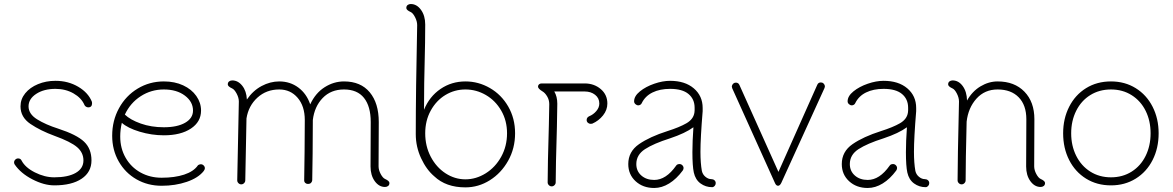

<svg xmlns="http://www.w3.org/2000/svg" viewBox="-20 -915 5833 955"><path d="M53 -97Q50 -102 50 -107Q50 -115 56 -121Q62 -127 70 -127Q82 -127 87 -117Q105 -82 153.5 -57.5Q202 -33 250 -33Q318 -33 356.5 -55Q395 -77 395 -117Q395 -156 363.5 -183Q332 -210 252 -239Q181 -265 131.5 -298.5Q82 -332 82 -386Q82 -422 105.5 -451Q129 -480 169 -496.5Q209 -513 256 -513Q319 -513 369 -483.5Q419 -454 437 -409Q438 -407 438 -402Q438 -381 419 -381Q413 -381 407.5 -384.5Q402 -388 400 -393Q385 -428 345.5 -450.5Q306 -473 256 -473Q198 -473 160 -448Q122 -423 122 -386Q122 -348 164.5 -321.5Q207 -295 270 -275Q362 -245 398.5 -210Q435 -175 435 -117Q435 -59 386 -26Q337 7 250 7Q199 7 141 -23Q83 -53 53 -97Z M999 -78Q999 -72 993 -64Q966 -30 909 -10.5Q852 9 784 9Q715 9 659 -23Q603 -55 570.5 -112Q538 -169 538 -240Q538 -315 572 -377Q606 -439 665 -474.5Q724 -510 795 -510Q849 -510 891 -490.5Q933 -471 956.5 -437.5Q980 -404 980 -365Q980 -309 929.5 -275.5Q879 -242 795 -242Q734 -242 674.5 -260Q615 -278 586 -304Q578 -270 578 -236Q578 -177 605 -130Q632 -83 679 -57Q726 -31 784 -31Q849 -31 896 -46.5Q943 -62 964 -92Q965 -94 970 -96Q975 -98 979 -98Q987 -98 993 -92Q999 -86 999 -78ZM601 -345Q628 -319 680 -300.5Q732 -282 795 -282Q862 -282 901 -304.5Q940 -327 940 -365Q940 -409 899.5 -439.5Q859 -470 795 -470Q732 -470 680 -436.5Q628 -403 601 -345Z M1917 -5Q1917 5 1910.5 10Q1904 15 1895 15Q1865 15 1844 -14Q1823 -43 1823 -87L1824 -308Q1824 -386 1790.5 -428Q1757 -470 1691 -470Q1626 -470 1585 -427.5Q1544 -385 1536 -318Q1536 -262 1535 -150.5Q1534 -39 1533 -18Q1532 -10 1526.5 -5Q1521 0 1512 0Q1504 0 1498.5 -5Q1493 -10 1493 -18Q1494 -53 1495 -161Q1496 -269 1496 -318Q1496 -387 1460.5 -428.5Q1425 -470 1369 -470Q1305 -470 1260.5 -429.5Q1216 -389 1206 -326L1200 -18Q1200 -10 1194 -4Q1188 2 1180 2Q1172 2 1166 -4Q1160 -10 1160 -18L1168 -410Q1168 -429 1157 -449.5Q1146 -470 1135 -475Q1113 -485 1113 -495Q1113 -505 1119.5 -510Q1126 -515 1135 -515Q1164 -515 1185 -488.5Q1206 -462 1208 -420Q1238 -464 1281 -487Q1324 -510 1369 -510Q1423 -510 1464 -479.5Q1505 -449 1523 -396Q1549 -452 1594.5 -481Q1640 -510 1691 -510Q1774 -510 1819 -456Q1864 -402 1864 -308L1863 -88Q1863 -69 1873.5 -49.5Q1884 -30 1895 -25Q1917 -15 1917 -5Z M2542 -252Q2542 -177 2507.5 -115.5Q2473 -54 2416.5 -18.5Q2360 17 2295 17Q2198 17 2140 -38Q2101 -71 2074.5 -128Q2048 -185 2048 -248Q2048 -461 2055 -790Q2055 -809 2044.5 -829.5Q2034 -850 2023 -855Q2001 -865 2001 -875Q2001 -885 2007.5 -890Q2014 -895 2023 -895Q2053 -895 2074 -866Q2095 -837 2095 -793Q2095 -709 2092 -595Q2091 -559 2090 -502Q2089 -445 2089 -369Q2116 -435 2171 -472.5Q2226 -510 2295 -510Q2360 -510 2417 -477Q2474 -444 2508 -385Q2542 -326 2542 -252ZM2502 -252Q2502 -315 2473 -365Q2444 -415 2396.5 -442.5Q2349 -470 2295 -470Q2241 -470 2195.5 -442.5Q2150 -415 2122.5 -365Q2095 -315 2095 -252Q2095 -188 2122.5 -135.5Q2150 -83 2196 -53Q2242 -23 2295 -23Q2348 -23 2396 -53Q2444 -83 2473 -135.5Q2502 -188 2502 -252Z M3001 -400Q3001 -368 2979.5 -341Q2958 -314 2926 -300Q2924 -299 2918 -299Q2910 -299 2904 -304.5Q2898 -310 2898 -318Q2898 -331 2911 -337Q2931 -345 2946 -362.5Q2961 -380 2961 -400Q2961 -427 2940 -443.5Q2919 -460 2888 -460H2737Q2752 -435 2752 -399L2750 -283Q2744 -79 2744 -8Q2744 0 2738 6Q2732 12 2724 12Q2716 12 2710 6Q2704 0 2704 -8Q2704 -88 2710 -292L2712 -397Q2712 -418 2701.5 -435.5Q2691 -453 2679 -460Q2656 -474 2656 -484Q2656 -491 2661 -495.5Q2666 -500 2674 -500H2888Q2935 -500 2968 -472Q3001 -444 3001 -400Z M3540 -4Q3540 4 3534.5 10Q3529 16 3522 16Q3490 16 3464.5 -2.5Q3439 -21 3431 -57Q3424 -89 3424 -158Q3424 -212 3429 -282Q3388 -252 3313 -227Q3231 -201 3188 -173Q3145 -145 3145 -99Q3145 -64 3170 -42Q3195 -20 3234 -20Q3293 -20 3343 -91Q3348 -99 3360 -99Q3368 -99 3374 -93Q3380 -87 3380 -79Q3380 -73 3376 -67Q3345 -25 3308.5 -2.5Q3272 20 3234 20Q3178 20 3141.5 -13.5Q3105 -47 3105 -99Q3105 -161 3158.5 -198Q3212 -235 3300 -263Q3360 -282 3394.5 -302Q3429 -322 3434 -355L3435 -366V-379Q3435 -422 3404.5 -447.5Q3374 -473 3313 -473Q3262 -473 3225.5 -455Q3189 -437 3172 -402Q3170 -397 3165 -394Q3160 -391 3155 -391Q3147 -391 3140.5 -397Q3134 -403 3134 -411Q3134 -437 3163 -460.5Q3192 -484 3234 -498.5Q3276 -513 3313 -513Q3387 -513 3431 -475.5Q3475 -438 3475 -378V-362Q3464 -228 3464 -160Q3464 -104 3471 -65Q3475 -47 3489 -35.5Q3503 -24 3518 -24Q3527 -24 3533.5 -18.5Q3540 -13 3540 -4Z M4083 -487Q4083 -483 4081 -477L3866 -5Q3859 9 3850 9Q3840 9 3834 -6L3622 -476Q3620 -482 3620 -485Q3621 -493 3626.5 -498.5Q3632 -504 3640 -504Q3653 -504 3658 -492L3852 -60L4045 -493Q4050 -505 4063 -505Q4071 -505 4076.5 -499.5Q4082 -494 4083 -487Z M4602 -4Q4602 4 4596.5 10Q4591 16 4584 16Q4552 16 4526.5 -2.5Q4501 -21 4493 -57Q4486 -89 4486 -158Q4486 -212 4491 -282Q4450 -252 4375 -227Q4293 -201 4250 -173Q4207 -145 4207 -99Q4207 -64 4232 -42Q4257 -20 4296 -20Q4355 -20 4405 -91Q4410 -99 4422 -99Q4430 -99 4436 -93Q4442 -87 4442 -79Q4442 -73 4438 -67Q4407 -25 4370.5 -2.5Q4334 20 4296 20Q4240 20 4203.5 -13.5Q4167 -47 4167 -99Q4167 -161 4220.5 -198Q4274 -235 4362 -263Q4422 -282 4456.5 -302Q4491 -322 4496 -355L4497 -366V-379Q4497 -422 4466.5 -447.5Q4436 -473 4375 -473Q4324 -473 4287.5 -455Q4251 -437 4234 -402Q4232 -397 4227 -394Q4222 -391 4217 -391Q4209 -391 4202.5 -397Q4196 -403 4196 -411Q4196 -437 4225 -460.5Q4254 -484 4296 -498.5Q4338 -513 4375 -513Q4449 -513 4493 -475.5Q4537 -438 4537 -378V-362Q4526 -228 4526 -160Q4526 -104 4533 -65Q4537 -47 4551 -35.5Q4565 -24 4580 -24Q4589 -24 4595.5 -18.5Q4602 -13 4602 -4Z M5178 -5Q5178 5 5171.5 10Q5165 15 5156 15Q5126 15 5105 -14Q5084 -43 5084 -87L5085 -322Q5085 -392 5047 -431Q5009 -470 4942 -470Q4878 -470 4837 -424.5Q4796 -379 4788 -310Q4783 -110 4783 -18Q4783 -10 4777 -4Q4771 2 4763 2Q4755 2 4749 -4Q4743 -10 4743 -18Q4743 -114 4750 -410Q4750 -429 4739.5 -449.5Q4729 -470 4718 -475Q4696 -485 4696 -495Q4696 -505 4702.5 -510Q4709 -515 4718 -515Q4748 -515 4768.5 -487Q4789 -459 4790 -415Q4816 -461 4857 -485.5Q4898 -510 4942 -510Q5026 -510 5075.5 -459Q5125 -408 5125 -322L5124 -88Q5124 -69 5134.5 -49.5Q5145 -30 5156 -25Q5178 -15 5178 -5Z M5268 -252Q5268 -325 5298 -384Q5328 -443 5382 -476.5Q5436 -510 5506 -510Q5575 -510 5629 -476.5Q5683 -443 5713 -384Q5743 -325 5743 -252Q5743 -178 5713 -119Q5683 -60 5629 -26.5Q5575 7 5506 7Q5436 7 5382 -26.5Q5328 -60 5298 -119Q5268 -178 5268 -252ZM5703 -252Q5703 -314 5678.5 -363.5Q5654 -413 5609 -441.5Q5564 -470 5506 -470Q5448 -470 5403 -442Q5358 -414 5333 -364Q5308 -314 5308 -252Q5308 -190 5333 -140Q5358 -90 5403 -61.5Q5448 -33 5506 -33Q5564 -33 5609 -61.5Q5654 -90 5678.5 -140Q5703 -190 5703 -252Z"/></svg>

Font: Tsukimi Rounded Light
Style: Regular
Weight: 300
Designer: Takashi Funayama
Foundry: Takashi Funayama
Version: Version 1.032; ttfautohint (v1.8.3)